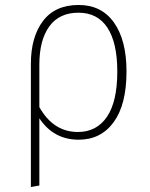

<svg xmlns="http://www.w3.org/2000/svg" viewBox="-20 -551 602 771"><path d="M296 -531Q388 -531 438 -460Q488 -389 488 -264Q488 -131 436.5 -60.5Q385 10 296 10Q195 10 138 -76V194L104 200V-295Q104 -402 152.5 -466.5Q201 -531 296 -531ZM293 -21Q368 -21 409.5 -82Q451 -143 451 -264Q451 -379 411.5 -439.5Q372 -500 295 -500Q218 -500 178 -445Q138 -390 138 -291V-121Q194 -21 293 -21Z"/></svg>

Font: Fira Sans UltraLight
Style: Regular
Weight: 200
Designer: Carrois Corporate & Edenspiekermann AG
Foundry: Carrois Corporate GbR & Edenspiekermann AG
Version: Version 4.106;PS 004.106;hotconv 1.0.70;makeotf.lib2.5.58329